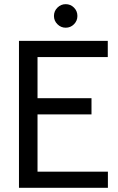

<svg xmlns="http://www.w3.org/2000/svg" viewBox="-20 -901 564 921"><path d="M71 0V-705H497V-627.4H130L160 -662V-42L130 -77.6H497.6V0ZM127.4 -352.4V-430H418.9V-352.4ZM295 -768.1Q272.3 -768.1 255.6 -784.7Q238.8 -801.3 238.8 -824.3Q238.8 -848 255.6 -864.5Q272.3 -881 295 -881Q318.6 -881 334.9 -864.5Q351.3 -848 351.3 -824.3Q351.3 -801.3 334.9 -784.7Q318.6 -768.1 295 -768.1Z"/></svg>

Font: TikTok Sans Light
Style: Regular
Weight: 300
Version: Version 4.000